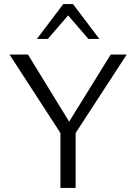

<svg xmlns="http://www.w3.org/2000/svg" viewBox="-20 -927 672 947"><path d="M278 -271 27 -658H118L321 -327L526 -658H605L353 -271V0H278ZM316 -851 216 -735H162L292 -907H340L470 -735H416Z"/></svg>

Font: LXGW Bright TC
Style: Regular
Weight: 400
Designer: Christian Thalmann (Catharsis Fonts)
Foundry: LXGW / Christian Thalmann (Catharsis Fonts) / Fontworks Inc.
Version: Version 5.501